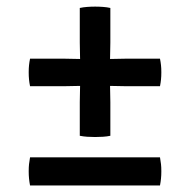

<svg xmlns="http://www.w3.org/2000/svg" viewBox="-20 -566 580 586"><path d="M71.7 -386.9Q69.5 -375.9 68.6 -366.9Q67.6 -357.9 67.6 -345.4Q67.6 -332.8 68.6 -323.3Q69.5 -313.8 71.7 -302.9H176.7Q188.8 -302.9 202.8 -303.4Q216.8 -303.9 228.5 -303.9H311.5Q323.2 -303.9 337.2 -303.4Q351.2 -302.9 363.6 -302.9H468.3Q470.5 -313.8 471.4 -323.3Q472.4 -332.8 472.4 -345.4Q472.4 -357.9 471.4 -366.9Q470.5 -375.9 468.3 -386.9H363.6Q351.2 -386.9 337.2 -386.4Q323.2 -385.9 311.5 -385.9H228.5Q216.8 -385.9 202.8 -386.4Q188.8 -386.9 176.7 -386.9ZM223.5 -436Q223.5 -423.7 224 -408.9Q224.5 -394 224.5 -382.2V-307.9Q224.5 -296.1 224 -281.5Q223.5 -266.9 223.5 -254.5V-151.6Q234.6 -149.4 246.2 -148.6Q257.9 -147.8 270.4 -147.8Q282.5 -147.8 294.5 -148.6Q306.4 -149.4 316.8 -151.6V-254.5Q316.8 -266.9 316.3 -281.5Q315.8 -296.1 315.8 -307.9V-382.2Q315.8 -394 316.3 -408.9Q316.8 -423.7 316.8 -436V-541.7Q306.4 -544.1 294.5 -544.9Q282.5 -545.8 270.4 -545.8Q257.9 -545.8 246.2 -544.9Q234.6 -544.1 223.5 -541.7ZM71.7 0Q69.5 -11.4 68.6 -21.2Q67.6 -31.1 67.6 -43.2Q67.6 -55.9 68.6 -64.9Q69.5 -73.9 71.7 -85.9H468.3Q470.5 -73.9 471.4 -64.9Q472.4 -55.9 472.4 -43.2Q472.4 -31.1 471.4 -21.2Q470.5 -11.4 468.3 0Z"/></svg>

Font: Signika SC
Style: Regular
Weight: 300
Designer: Anna Giedryś
Foundry: Anna Giedryś
Version: Version 2.000